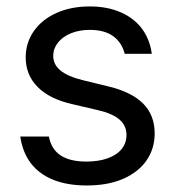

<svg xmlns="http://www.w3.org/2000/svg" viewBox="-20 -557 536 588"><path d="M254.8 -465.5Q222.7 -465.5 197.3 -455.1Q172 -444.8 157.5 -426.5Q143 -408.1 143 -386Q143 -359.5 165.1 -341.2Q187.2 -322.9 233.4 -311.5L312.8 -292.1Q384 -274.9 418.9 -239.3Q453.7 -203.7 453.7 -148.5Q453.7 -102.2 429.2 -66.3Q404.7 -30.4 357.9 -9.7Q311.1 11 245.9 11Q186.8 11 143.5 -6.2Q100.1 -23.5 74.6 -57Q49 -90.5 42.1 -138.8H129.8Q137.1 -100.1 165.6 -81.1Q194.1 -62.2 244.5 -62.2Q281.8 -62.2 309.7 -72.2Q337.7 -82.2 352.6 -100.7Q367.4 -119.1 367.4 -143.6Q367.4 -172 346.2 -190.6Q324.9 -209.3 280.4 -219.6L200.3 -238.3Q131.2 -254.1 95 -290.9Q58.7 -327.7 58.7 -381.2Q58.7 -426.1 83.6 -461.7Q108.4 -497.2 153 -517.3Q197.5 -537.3 254.8 -537.3Q308.7 -537.3 349.8 -519.3Q390.9 -501.4 415.1 -468.6Q439.2 -435.8 444.8 -392.3H361.9Q353.2 -426.8 326.7 -446.1Q300.1 -465.5 254.8 -465.5Z"/></svg>

Font: Pretendard Variable
Style: Regular
Weight: 400
Designer: Base glyphs from Inter by Rasmus Andersson; Hangul glyphs from Noto Sans CJK(Source Han Sans) by Jang Soo-young and Kang
Foundry: Kil Hyung-jin
Version: Version 1.100;FEAKit 1.0